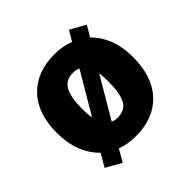

<svg xmlns="http://www.w3.org/2000/svg" viewBox="-171 -812 951 951"><g transform="rotate(-45 305.0 -336.5)"><path d="M571 -344Q571 -207 500 -131.5Q429 -56 304 -56Q249 -56 201 -73L164 -9L83 -55L122 -122Q81 -162 59.5 -217.5Q38 -273 38 -344Q38 -480 109.5 -554.5Q181 -629 307 -629Q362 -629 410 -610L442 -664L522 -619L489 -562Q528 -525 549.5 -470Q571 -415 571 -344ZM211 -343Q211 -324 212 -307.5Q213 -291 216 -276L343 -491Q328 -499 305 -499Q254 -499 232.5 -460Q211 -421 211 -343ZM399 -344Q399 -361 398 -376.5Q397 -392 395 -405L270 -192Q284 -185 306 -185Q359 -185 379 -225.5Q399 -266 399 -344Z"/></g></svg>

Font: Noto Sans Malayalam UI SemiCondensed Black
Style: Regular
Weight: 900
Width: 4
Designer: Jelle Bosma - Monotype Design Team
Foundry: Monotype Imaging Inc.
Version: Version 2.104; ttfautohint (v1.8.4.7-5d5b)